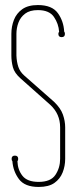

<svg xmlns="http://www.w3.org/2000/svg" viewBox="-20 -730 306 760"><path d="M238 -101Q238 -73 228 -47.5Q218 -22 195.5 -6Q173 10 133 10Q78 10 55 -21Q32 -52 29 -92Q26 -95 26 -101Q26 -114 39 -114Q52 -114 52 -101Q52 -95 49 -92Q50 -58 69 -34Q88 -10 133 -10Q181 -10 199.5 -38Q218 -66 218 -101V-226Q218 -279 179 -315L62 -419Q37 -441 31 -464Q25 -487 25 -510V-596Q25 -625 35 -651Q45 -677 68 -693.5Q91 -710 130 -710Q186 -710 209 -678Q232 -646 234 -605Q237 -602 237 -596Q237 -583 224 -583Q211 -583 211 -596Q211 -601 214 -604Q212 -636 193.5 -663Q175 -690 130 -690Q98 -690 79.5 -676Q61 -662 53 -640.5Q45 -619 45 -596V-510Q46 -485 52.5 -465.5Q59 -446 76 -431L194 -327Q220 -302 229 -276.5Q238 -251 238 -226Z"/></svg>

Font: Wire One
Style: Regular
Weight: 400
Designer: Alexei Vanyashin, Gayaneh Bagdasaryan
Foundry: Cyreal
Version: Version 1.102; ttfautohint (v1.8.3)